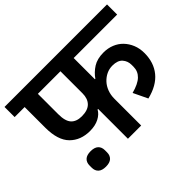

<svg xmlns="http://www.w3.org/2000/svg" viewBox="-170 -946 1221 1221"><g transform="rotate(-45 441.0 -335.5)"><path d="M392 -268H387Q372 -240 338 -222.5Q304 -205 257 -205Q173 -205 121.5 -257Q70 -309 70 -422V-607H-20V-698H902V-607H511V-416H515Q539 -451 576 -474.5Q613 -498 670 -498Q709 -498 742.5 -484.5Q776 -471 800 -446Q824 -421 838 -387Q852 -353 852 -311Q852 -226 805.5 -169Q759 -112 665 -89L619 -185Q683 -202 712 -230Q741 -258 741 -299V-316Q741 -350 719.5 -374.5Q698 -399 651 -399Q622 -399 597 -387Q572 -375 552.5 -354Q533 -333 522 -304Q511 -275 511 -241V0H392ZM189 -423Q189 -361 213.5 -334.5Q238 -308 286 -308Q340 -308 366 -334.5Q392 -361 392 -408V-607H189ZM168 27Q133 27 116 11Q99 -5 99 -33V-52Q99 -80 116 -96Q133 -112 168 -112Q203 -112 220 -96Q237 -80 237 -52V-33Q237 -5 220 11Q203 27 168 27Z"/></g></svg>

Font: IBM Plex Sans Devanagari SemiBold
Style: Regular
Weight: 600
Designer: Mike Abbink, Paul van der Laan, Pieter van Rosmalen, Erin McLaughlin
Foundry: Bold Monday
Version: Version 1.1